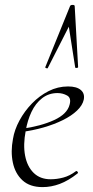

<svg xmlns="http://www.w3.org/2000/svg" viewBox="-20 -752 379 784"><path d="M154 12Q102 12 72 -15.5Q42 -43 32.5 -88Q23 -133 33 -185Q39 -222 59.5 -260Q80 -298 110.5 -329.5Q141 -361 178.5 -380Q216 -399 258 -399Q293 -399 310 -384.5Q327 -370 322 -345Q317 -322 294.5 -300.5Q272 -279 236.5 -261.5Q201 -244 157.5 -231.5Q114 -219 67 -213L69 -226Q147 -237 200.5 -261.5Q254 -286 264 -324Q272 -352 254 -362Q236 -372 215 -372Q179 -372 152 -351Q125 -330 108.5 -295Q92 -260 85 -218Q74 -161 82.5 -116.5Q91 -72 117.5 -46Q144 -20 187 -20Q212 -20 238.5 -27Q265 -34 290 -53Q293 -55 296.5 -51Q300 -47 297 -44Q259 -14 224 -1Q189 12 154 12ZM285 -727 299 -478Q299 -475 293 -474.5Q287 -474 287 -477L261 -643L175 -474Q174 -472 169 -473.5Q164 -475 165 -478L266 -727Q268 -732 276.5 -732Q285 -732 285 -727Z"/></svg>

Font: Cormorant Garamond Light Light
Style: Italic
Weight: 300
Italic angle: -10°
Version: Version 4.001